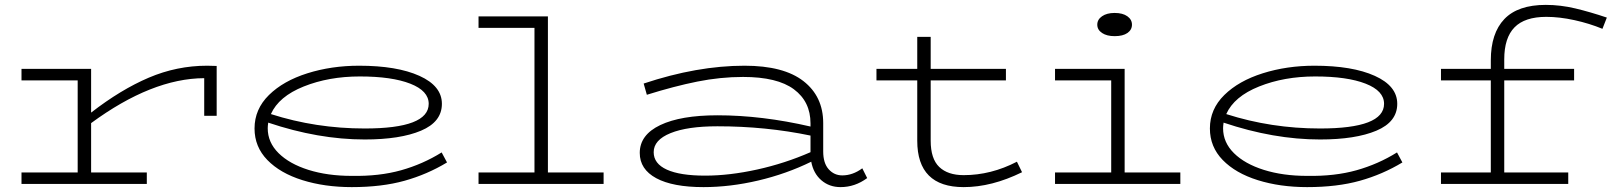

<svg xmlns="http://www.w3.org/2000/svg" viewBox="-20 -753 6598 786"><path d="M867 -483V-279H816V-433Q602 -432 353 -249V-47H581V0H68V-47H298V-424H68V-471H353V-292Q474 -386 589 -435Q704 -484 828 -484Z M1810 -88Q1729 -39 1636 -13Q1543 13 1420 13Q1309 13 1218 -15.5Q1127 -44 1074.5 -98Q1022 -152 1022 -227Q1022 -306 1081 -364Q1140 -422 1238.5 -453Q1337 -484 1450 -484Q1605 -484 1697 -442.5Q1789 -401 1789 -328Q1789 -254 1703.5 -218Q1618 -182 1473 -182Q1283 -182 1078 -251Q1076 -237 1076 -228Q1076 -170 1120.5 -126Q1165 -82 1243 -57.5Q1321 -33 1420 -33Q1533 -31 1622 -56Q1711 -81 1788 -129ZM1089 -286Q1273 -227 1473 -227Q1735 -227 1735 -328Q1735 -381 1659.5 -410.5Q1584 -440 1453 -440Q1326 -440 1223.5 -399Q1121 -358 1089 -286Z M2451 -47V0H1939V-47H2168V-639H1939V-686H2223V-47Z M3530 -24Q3480 13 3421 13Q3375 13 3342.5 -15Q3310 -43 3301 -91Q3199 -41 3084 -14Q2969 13 2860 13Q2734 13 2666.5 -23.5Q2599 -60 2599 -127Q2599 -201 2683 -241Q2767 -281 2917 -281Q3099 -281 3298 -235V-248Q3298 -337 3230 -387.5Q3162 -438 3022 -438Q2929 -438 2834.5 -419Q2740 -400 2628 -365L2615 -411Q2834 -484 3028 -484Q3188 -484 3269 -421Q3350 -358 3350 -249V-133Q3350 -85 3372.5 -60Q3395 -35 3428 -35Q3471 -35 3510 -64ZM2867 -34Q2966 -34 3079.5 -59Q3193 -84 3298 -130V-198Q3115 -236 2917 -236Q2794 -236 2725 -208Q2656 -180 2656 -130Q2656 -83 2710 -58.5Q2764 -34 2867 -34Z M4164 -48Q4040 13 3925 13Q3735 13 3735 -177V-424H3568V-471H3735V-602H3790V-471H4098V-424H3790V-177Q3790 -103 3825 -69.5Q3860 -36 3925 -36Q4037 -36 4143 -91Z M4472 -652Q4472 -673 4491.5 -686.5Q4511 -700 4543 -700Q4576 -700 4595 -686.5Q4614 -673 4614 -652Q4614 -631 4595.5 -618Q4577 -605 4543 -605Q4511 -605 4491.5 -618Q4472 -631 4472 -652ZM4812 -47V0H4299V-47H4529V-424H4299V-471H4584V-47Z M5721 -88Q5640 -39 5547 -13Q5454 13 5331 13Q5220 13 5129 -15.5Q5038 -44 4985.5 -98Q4933 -152 4933 -227Q4933 -306 4992 -364Q5051 -422 5149.5 -453Q5248 -484 5361 -484Q5516 -484 5608 -442.5Q5700 -401 5700 -328Q5700 -254 5614.5 -218Q5529 -182 5384 -182Q5194 -182 4989 -251Q4987 -237 4987 -228Q4987 -170 5031.5 -126Q5076 -82 5154 -57.5Q5232 -33 5331 -33Q5444 -31 5533 -56Q5622 -81 5699 -129ZM5000 -286Q5184 -227 5384 -227Q5646 -227 5646 -328Q5646 -381 5570.5 -410.5Q5495 -440 5364 -440Q5237 -440 5134.5 -399Q5032 -358 5000 -286Z M6138 -510V-471H6424V-424H6138V-47H6400V0H5879V-47H6083V-424H5879V-471H6083V-506Q6083 -617 6138.5 -675Q6194 -733 6308 -733Q6368 -733 6429 -718.5Q6490 -704 6558 -681L6540 -635Q6487 -657 6425.5 -670.5Q6364 -684 6310 -684Q6222 -684 6180 -641Q6138 -598 6138 -510Z"/></svg>

Font: BioRhyme Expanded Light
Style: Regular
Weight: 300
Width: 7
Designer: Aoife Mooney
Foundry: Aoife Mooney Type
Version: Version 1.000